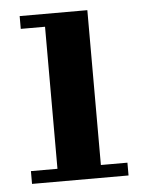

<svg xmlns="http://www.w3.org/2000/svg" viewBox="-43 -535 419 570"><g transform="rotate(-5 166.5 -250.0)"><path d="M29.8 -38.1H108.9V-461.4H36.6V-499.5H238.3V-38.1H317.4V0H29.8Z"/></g></svg>

Font: Cantata One
Style: Regular
Weight: 400
Designer: Joana Maria Correia da Silva
Foundry: Joana Maria Correia da Silva
Version: Version 1.002